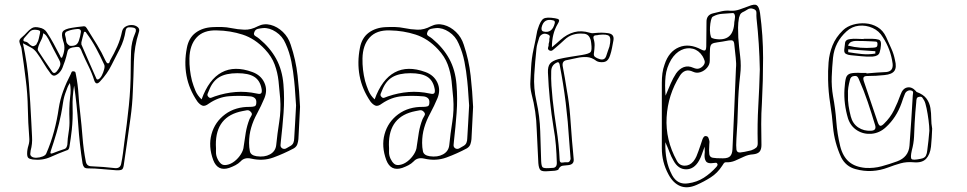

<svg xmlns="http://www.w3.org/2000/svg" viewBox="-20 -643 4133 821"><path d="M297 -277Q289 -231 290.5 -183Q292 -135 287 -88Q285 -70 282.5 -52Q280 -34 277 -16Q275 -1 265 0Q230 13 195.5 28.5Q161 44 120 39Q106 37 101 32Q96 27 96 14Q96 -3 101.5 -20.5Q107 -38 105 -56Q100 -118 99 -180Q98 -242 90 -303Q86 -336 81.5 -369Q77 -402 72 -435Q71 -437 71 -439.5Q71 -442 70 -443Q65 -454 63 -464Q61 -474 74 -484Q85 -493 94.5 -504Q104 -515 116 -522.5Q128 -530 148 -525Q170 -521 180 -505Q196 -481 209.5 -456Q223 -431 236 -406Q238 -403 239 -399.5Q240 -396 245 -396Q253 -413 255 -431Q257 -449 250 -468Q241 -497 248.5 -508Q256 -519 287 -524Q298 -526 310 -527.5Q322 -529 333 -530Q343 -532 347 -527.5Q351 -523 355 -516Q375 -484 395 -451.5Q415 -419 431 -384Q433 -381 435 -377Q437 -373 441 -372Q446 -372 448 -376.5Q450 -381 451 -385Q468 -414 481.5 -444.5Q495 -475 502 -509Q505 -522 516.5 -529Q528 -536 543 -536Q558 -536 569 -527Q574 -523 575 -517Q576 -511 574 -506Q554 -444 552.5 -380Q551 -316 548 -252Q546 -195 538 -138.5Q530 -82 522 -25Q519 -5 516 16Q513 37 510 58Q508 77 502 81.5Q496 86 476 85Q446 83 416 80Q386 77 356 77Q344 77 339.5 71.5Q335 66 333 56Q320 -27 314.5 -110.5Q309 -194 297 -277ZM78 -458Q97 -371 103.5 -287Q110 -203 114 -119Q115 -89 117 -58.5Q119 -28 111 1Q110 8 109.5 15Q109 22 116 27Q123 32 136.5 31.5Q150 31 162.5 26Q175 21 178 13Q198 -33 211 -81.5Q224 -130 231 -179Q237 -218 250.5 -254.5Q264 -291 282 -325Q284 -330 286 -334.5Q288 -339 295 -338Q302 -337 303 -332Q304 -327 305 -322Q313 -282 315.5 -241Q318 -200 323 -159Q329 -107 333 -55Q337 -3 347 48Q351 68 371 68Q397 69 422.5 71Q448 73 473 76Q494 77 498 58Q503 34 506 10.5Q509 -13 512 -37Q523 -114 531 -191.5Q539 -269 539 -348Q539 -386 540.5 -425Q542 -464 558 -501Q562 -509 561 -516Q560 -523 549 -525Q539 -527 529 -526Q519 -525 517 -511Q511 -471 493 -435.5Q475 -400 457 -365Q439 -328 408 -295Q391 -276 383 -299Q373 -331 358.5 -360Q344 -389 331 -419Q324 -439 317.5 -441.5Q311 -444 290 -440Q281 -438 275.5 -434Q270 -430 268 -420Q266 -411 263.5 -401.5Q261 -392 258 -383Q253 -368 247 -353Q241 -338 228 -327Q219 -320 211.5 -319.5Q204 -319 196 -329Q180 -350 166.5 -373Q153 -396 137 -418Q127 -432 112 -440Q97 -448 78 -458ZM311 -519Q287 -517 272 -511Q254 -506 259 -490Q262 -480 263 -468Q264 -456 277 -448Q278 -447 281 -447Q298 -446 306.5 -452.5Q315 -459 319 -475Q321 -481 322.5 -487.5Q324 -494 325 -501Q330 -520 311 -519ZM151 -501Q153 -509 149.5 -511.5Q146 -514 139 -515Q117 -519 106.5 -506.5Q96 -494 85 -482Q80 -477 80 -471.5Q80 -466 88 -465Q96 -464 102.5 -457Q109 -450 116.5 -446.5Q124 -443 135 -452Q136 -453 136 -454Q136 -455 137 -456Q144 -467 146 -478.5Q148 -490 151 -501ZM328 -462V-453Q344 -416 360 -379.5Q376 -343 392 -307Q395 -301 401 -304Q409 -308 415.5 -320.5Q422 -333 425.5 -347Q429 -361 425 -368Q409 -403 391 -436.5Q373 -470 350 -501Q347 -507 344 -507Q340 -508 339 -505.5Q338 -503 338 -501Q335 -491 332.5 -480.5Q330 -470 328 -462ZM165 -501Q163 -485 156.5 -472.5Q150 -460 145 -447Q144 -442 142 -436.5Q140 -431 143 -426Q157 -404 172 -382Q187 -360 202 -338Q211 -324 223 -338Q232 -349 236.5 -361Q241 -373 233 -387Q221 -409 209.5 -431.5Q198 -454 187 -476Q183 -483 178.5 -489.5Q174 -496 165 -501ZM279 -288Q272 -278 269 -270Q266 -262 263 -254Q253 -229 249.5 -204Q246 -179 241 -154Q233 -114 221.5 -74.5Q210 -35 197 3Q192 18 206 12Q219 7 231 2.5Q243 -2 256 -6Q262 -8 264.5 -13.5Q267 -19 268 -25Q269 -51 273.5 -77.5Q278 -104 277 -131Q276 -155 276.5 -179.5Q277 -204 280 -229Q282 -243 282 -257.5Q282 -272 279 -288Z M1263 -186Q1261 -150 1259.5 -116Q1258 -82 1256 -48Q1255 -37 1251.5 -26.5Q1248 -16 1237 -9Q1194 14 1149 30.5Q1104 47 1053 35Q1025 29 1009 47Q999 57 986.5 63.5Q974 70 960 75Q911 91 892 42Q870 -17 884.5 -69.5Q899 -122 943 -154.5Q987 -187 1050 -186Q1061 -186 1068.5 -188.5Q1076 -191 1076 -204Q1077 -217 1069.5 -223.5Q1062 -230 1050 -231Q1004 -235 959 -231.5Q914 -228 873 -200Q856 -187 845 -191.5Q834 -196 824 -209Q788 -262 777.5 -319.5Q767 -377 779 -438Q787 -481 816.5 -503Q846 -525 889 -527Q909 -528 929 -527.5Q949 -527 968 -523Q997 -517 1025 -516Q1053 -515 1083 -531Q1109 -544 1137.5 -536.5Q1166 -529 1189.5 -506.5Q1213 -484 1223 -452Q1245 -387 1252.5 -319.5Q1260 -252 1263 -186ZM1246 -192Q1244 -215 1242.5 -242Q1241 -269 1238 -297Q1234 -338 1226 -379Q1218 -420 1201 -457Q1188 -488 1160 -506.5Q1132 -525 1105 -523Q1094 -522 1082.5 -519.5Q1071 -517 1067 -504Q1063 -494 1072.5 -488.5Q1082 -483 1089 -477Q1135 -439 1161 -391.5Q1187 -344 1192 -282Q1197 -221 1192.5 -160.5Q1188 -100 1181 -39Q1180 -32 1179.5 -22.5Q1179 -13 1188 -8Q1197 -4 1205.5 -9.5Q1214 -15 1222 -19Q1231 -24 1234.5 -32.5Q1238 -41 1238 -51Q1240 -85 1242 -119Q1244 -153 1246 -192ZM842 -218Q873 -304 928 -333.5Q983 -363 1059 -335Q1095 -322 1110 -290.5Q1125 -259 1111 -224Q1104 -207 1096 -190.5Q1088 -174 1079 -157Q1063 -128 1054 -97Q1045 -66 1045 -32Q1045 -13 1048.5 4Q1052 21 1077 25Q1111 30 1134.5 17Q1158 4 1161 -22Q1166 -72 1174 -122Q1182 -172 1178 -223Q1175 -260 1171 -296.5Q1167 -333 1154.5 -367Q1142 -401 1113 -432Q1070 -478 1017.5 -495Q965 -512 907 -513Q850 -515 820.5 -482.5Q791 -450 790 -393Q789 -345 801 -297Q807 -276 815.5 -255.5Q824 -235 842 -218ZM995 -330Q946 -330 917.5 -313Q889 -296 874 -257Q871 -250 868 -242.5Q865 -235 871 -229Q877 -222 884.5 -225.5Q892 -229 899 -231Q943 -246 987.5 -249.5Q1032 -253 1078 -243Q1095 -239 1098 -246Q1101 -253 1098 -266Q1091 -300 1066.5 -315Q1042 -330 995 -330ZM903 -24Q904 -9 903.5 6Q903 21 910 36Q916 49 925 57Q934 65 950 62Q967 59 983 46.5Q999 34 1010 16.5Q1021 -1 1022 -17Q1026 -47 1031 -76.5Q1036 -106 1047 -134Q1051 -142 1055.5 -149.5Q1060 -157 1052 -165Q1045 -173 1035.5 -171.5Q1026 -170 1017 -168Q902 -146 903 -24Z M2003 -186Q2001 -150 1999.5 -116Q1998 -82 1996 -48Q1995 -37 1991.5 -26.5Q1988 -16 1977 -9Q1934 14 1889 30.5Q1844 47 1793 35Q1765 29 1749 47Q1739 57 1726.5 63.5Q1714 70 1700 75Q1651 91 1632 42Q1610 -17 1624.5 -69.5Q1639 -122 1683 -154.5Q1727 -187 1790 -186Q1801 -186 1808.5 -188.5Q1816 -191 1816 -204Q1817 -217 1809.5 -223.5Q1802 -230 1790 -231Q1744 -235 1699 -231.5Q1654 -228 1613 -200Q1596 -187 1585 -191.5Q1574 -196 1564 -209Q1528 -262 1517.5 -319.5Q1507 -377 1519 -438Q1527 -481 1556.5 -503Q1586 -525 1629 -527Q1649 -528 1669 -527.5Q1689 -527 1708 -523Q1737 -517 1765 -516Q1793 -515 1823 -531Q1849 -544 1877.5 -536.5Q1906 -529 1929.5 -506.5Q1953 -484 1963 -452Q1985 -387 1992.5 -319.5Q2000 -252 2003 -186ZM1986 -192Q1984 -215 1982.5 -242Q1981 -269 1978 -297Q1974 -338 1966 -379Q1958 -420 1941 -457Q1928 -488 1900 -506.5Q1872 -525 1845 -523Q1834 -522 1822.5 -519.5Q1811 -517 1807 -504Q1803 -494 1812.5 -488.5Q1822 -483 1829 -477Q1875 -439 1901 -391.5Q1927 -344 1932 -282Q1937 -221 1932.5 -160.5Q1928 -100 1921 -39Q1920 -32 1919.5 -22.5Q1919 -13 1928 -8Q1937 -4 1945.5 -9.5Q1954 -15 1962 -19Q1971 -24 1974.5 -32.5Q1978 -41 1978 -51Q1980 -85 1982 -119Q1984 -153 1986 -192ZM1582 -218Q1613 -304 1668 -333.5Q1723 -363 1799 -335Q1835 -322 1850 -290.5Q1865 -259 1851 -224Q1844 -207 1836 -190.5Q1828 -174 1819 -157Q1803 -128 1794 -97Q1785 -66 1785 -32Q1785 -13 1788.5 4Q1792 21 1817 25Q1851 30 1874.5 17Q1898 4 1901 -22Q1906 -72 1914 -122Q1922 -172 1918 -223Q1915 -260 1911 -296.5Q1907 -333 1894.5 -367Q1882 -401 1853 -432Q1810 -478 1757.5 -495Q1705 -512 1647 -513Q1590 -515 1560.5 -482.5Q1531 -450 1530 -393Q1529 -345 1541 -297Q1547 -276 1555.5 -255.5Q1564 -235 1582 -218ZM1735 -330Q1686 -330 1657.5 -313Q1629 -296 1614 -257Q1611 -250 1608 -242.5Q1605 -235 1611 -229Q1617 -222 1624.5 -225.5Q1632 -229 1639 -231Q1683 -246 1727.5 -249.5Q1772 -253 1818 -243Q1835 -239 1838 -246Q1841 -253 1838 -266Q1831 -300 1806.5 -315Q1782 -330 1735 -330ZM1643 -24Q1644 -9 1643.5 6Q1643 21 1650 36Q1656 49 1665 57Q1674 65 1690 62Q1707 59 1723 46.5Q1739 34 1750 16.5Q1761 -1 1762 -17Q1766 -47 1771 -76.5Q1776 -106 1787 -134Q1791 -142 1795.5 -149.5Q1800 -157 1792 -165Q1785 -173 1775.5 -171.5Q1766 -170 1757 -168Q1642 -146 1643 -24Z M2340 -441Q2351 -450 2359.5 -457.5Q2368 -465 2376 -472Q2404 -497 2435 -505.5Q2466 -514 2502 -503Q2508 -501 2514 -501Q2520 -501 2526 -502Q2555 -505 2581 -501Q2608 -497 2603 -470Q2600 -454 2597 -438Q2594 -422 2589 -407Q2583 -388 2572.5 -381.5Q2562 -375 2542 -378Q2534 -380 2531 -382Q2510 -398 2489 -399Q2468 -400 2446.5 -395Q2425 -390 2404 -386Q2383 -383 2386 -361Q2391 -335 2395.5 -308.5Q2400 -282 2404 -256Q2414 -202 2418 -148Q2422 -94 2426 -41Q2428 -22 2429.5 -3Q2431 16 2433 36Q2436 60 2411 63Q2399 64 2386.5 65.5Q2374 67 2367 83Q2366 84 2361.5 85Q2357 86 2353 87Q2346 88 2338.5 88Q2331 88 2323 89Q2300 91 2292 85Q2284 79 2282 55Q2280 19 2278.5 -16.5Q2277 -52 2275 -89Q2274 -127 2268.5 -165.5Q2263 -204 2253 -241Q2246 -269 2248 -297.5Q2250 -326 2251 -354Q2253 -394 2261.5 -432.5Q2270 -471 2277 -510Q2278 -514 2280 -520Q2291 -555 2304 -563Q2317 -571 2353 -565Q2367 -563 2370 -558.5Q2373 -554 2365 -541Q2352 -519 2346 -494.5Q2340 -470 2340 -441ZM2296 -526Q2293 -510 2305 -508Q2341 -500 2352 -543Q2355 -554 2345 -556Q2305 -566 2296 -526ZM2326 -455Q2327 -460 2328 -463Q2329 -466 2329 -469Q2328 -476 2330.5 -484Q2333 -492 2322 -496Q2309 -502 2298 -496Q2287 -490 2284 -476Q2281 -466 2278 -456Q2275 -446 2274 -435Q2268 -379 2264.5 -322.5Q2261 -266 2274 -209Q2288 -146 2290 -82Q2292 -18 2294 45Q2295 67 2300 72Q2305 77 2326 76Q2330 76 2333 75.5Q2336 75 2340 75Q2361 76 2361 54Q2360 16 2357 -21.5Q2354 -59 2347 -97Q2328 -214 2323 -333Q2322 -359 2332 -371Q2342 -383 2367 -390Q2393 -396 2418.5 -400Q2444 -404 2469 -408Q2499 -413 2505.5 -420.5Q2512 -428 2508 -459Q2507 -464 2506.5 -468.5Q2506 -473 2504 -477Q2496 -499 2473 -499Q2451 -501 2431 -495Q2411 -489 2394 -473Q2385 -465 2376 -456.5Q2367 -448 2357 -440Q2351 -435 2344 -429Q2337 -423 2328 -428Q2321 -433 2324 -441Q2327 -449 2326 -455ZM2586 -444Q2594 -479 2585 -488.5Q2576 -498 2541 -494Q2537 -493 2533.5 -492.5Q2530 -492 2527 -492Q2515 -491 2518 -478Q2523 -463 2522.5 -448Q2522 -433 2520 -418Q2517 -405 2524.5 -399.5Q2532 -394 2542 -391Q2552 -387 2560 -389.5Q2568 -392 2572 -403Q2576 -414 2579 -424Q2582 -434 2586 -444ZM2420 37Q2419 18 2417 -1Q2415 -20 2414 -39Q2409 -122 2399 -203.5Q2389 -285 2373 -367Q2370 -382 2358 -374Q2337 -363 2337 -337Q2336 -307 2338 -277Q2340 -247 2343 -218Q2350 -154 2360 -90Q2370 -26 2373 39Q2373 55 2387 52Q2396 50 2406 51Q2416 52 2420 37Z M2958 148Q2919 165 2888.5 152.5Q2858 140 2838 102Q2810 50 2810 -9V-290Q2810 -310 2812.5 -329.5Q2815 -349 2822 -368Q2840 -423 2883.5 -441Q2927 -459 2979 -431Q2993 -424 2996.5 -429Q3000 -434 3000 -444Q3000 -470 3000.5 -496Q3001 -522 3001 -548Q3000 -579 3029 -586Q3048 -591 3066.5 -595Q3085 -599 3104 -597Q3124 -596 3142.5 -602.5Q3161 -609 3180 -616Q3206 -627 3216 -620.5Q3226 -614 3230 -587Q3243 -491 3243 -395Q3243 -299 3238 -203Q3235 -158 3235 -113Q3235 -68 3236 -23Q3236 -4 3228 5.5Q3220 15 3200 17Q3180 18 3161 27Q3142 36 3123.5 44Q3105 52 3083 51Q3078 51 3074.5 56Q3071 61 3068 66Q3048 97 3019 115.5Q2990 134 2958 148ZM3229 -346Q3228 -401 3224.5 -455.5Q3221 -510 3215 -564Q3214 -575 3214.5 -588Q3215 -601 3201 -605Q3188 -610 3176.5 -602.5Q3165 -595 3154 -590Q3147 -586 3144.5 -580Q3142 -574 3140 -567Q3136 -546 3136 -524.5Q3136 -503 3137 -482Q3140 -442 3145 -402Q3150 -362 3145 -322Q3137 -254 3135.5 -186.5Q3134 -119 3129 -51Q3127 -17 3129 -3.5Q3131 10 3145 9Q3159 8 3192 0Q3206 -5 3213.5 -11.5Q3221 -18 3220 -34Q3218 -112 3222.5 -190Q3227 -268 3229 -346ZM3120 -549Q3121 -551 3121.5 -557.5Q3122 -564 3123 -571Q3123 -577 3120.5 -582.5Q3118 -588 3111 -587Q3090 -585 3069 -584Q3048 -583 3028 -572Q3023 -569 3020 -556Q3017 -543 3016 -527Q3015 -511 3017 -498Q3019 -485 3023 -481Q3025 -480 3028.5 -479Q3032 -478 3035 -477Q3117 -462 3120 -549ZM3127 -352Q3129 -369 3126 -396Q3123 -423 3120 -452Q3119 -465 3114 -468.5Q3109 -472 3096 -470Q3065 -464 3048 -462Q3031 -460 3024 -455Q3017 -450 3016 -434Q3015 -418 3015 -383Q3015 -367 3003.5 -353.5Q2992 -340 2975.5 -334.5Q2959 -329 2944 -336Q2925 -345 2911 -340Q2897 -335 2887 -319Q2836 -238 2830.5 -141.5Q2825 -45 2874 44Q2885 65 2907 65.5Q2929 66 2945 47Q2953 37 2958 25.5Q2963 14 2967 2Q2971 -10 2975.5 -22.5Q2980 -35 2984 -48Q2986 -53 2989.5 -57.5Q2993 -62 3000 -61Q3006 -60 3008.5 -55Q3011 -50 3012 -45Q3015 -37 3013 -26Q3011 4 3013 16.5Q3015 29 3027.5 31.5Q3040 34 3071 34Q3094 34 3102.5 24.5Q3111 15 3112 -4Q3116 -87 3119.5 -172Q3123 -257 3127 -352ZM2826 -234Q2838 -263 2848 -286Q2858 -309 2871 -329Q2885 -349 2904 -356Q2923 -363 2945 -353Q2959 -347 2969 -350Q2979 -353 2987 -362Q2996 -373 2993 -383Q2990 -393 2984 -403Q2968 -428 2943 -434.5Q2918 -441 2893 -429Q2868 -417 2850 -388Q2830 -354 2826 -316.5Q2822 -279 2826 -234ZM2825 -35Q2824 5 2830.5 39.5Q2837 74 2854 106Q2877 148 2922 141Q2960 136 2989.5 117Q3019 98 3044 70Q3046 68 3047.5 64.5Q3049 61 3048 59Q3046 53 3041 53Q3036 53 3031 54Q3007 58 2999 47Q2991 36 2993 14Q2994 9 2993.5 2.5Q2993 -4 2993 -16Q2986 3 2981 17.5Q2976 32 2969 44Q2948 81 2914 81Q2880 81 2860 44Q2850 27 2843 8Q2836 -11 2825 -35Z M3966 -93Q3965 -72 3964 -53.5Q3963 -35 3961 -16Q3957 18 3940 36Q3923 54 3888 51Q3857 48 3830.5 55.5Q3804 63 3778 73Q3744 86 3709 88Q3674 90 3638 80Q3597 69 3577 30Q3548 -33 3542 -100Q3538 -150 3530 -200Q3522 -250 3521 -301Q3520 -339 3523 -376.5Q3526 -414 3540 -449Q3554 -484 3585 -514Q3602 -530 3627.5 -537.5Q3653 -545 3681 -543Q3709 -541 3732.5 -527Q3756 -513 3769 -485Q3780 -460 3791 -436Q3802 -412 3807 -386Q3815 -355 3804.5 -340Q3794 -325 3762 -322Q3744 -320 3726 -319Q3708 -318 3689 -318Q3676 -318 3673 -312.5Q3670 -307 3674 -295Q3689 -251 3704 -206.5Q3719 -162 3734 -118Q3739 -105 3745 -105Q3751 -105 3760 -114Q3787 -140 3803 -172.5Q3819 -205 3831 -239Q3840 -265 3859.5 -269Q3879 -273 3897 -253Q3898 -252 3898 -251.5Q3898 -251 3899 -250Q3929 -239 3942 -221Q3955 -203 3958.5 -181Q3962 -159 3962 -136.5Q3962 -114 3966 -93ZM3685 -331V-329Q3706 -331 3727.5 -332.5Q3749 -334 3770 -335Q3800 -338 3797 -370Q3793 -401 3782.5 -429.5Q3772 -458 3755 -484Q3739 -511 3711 -523.5Q3683 -536 3653 -533Q3623 -530 3600 -509Q3549 -463 3542 -396Q3538 -356 3536.5 -314.5Q3535 -273 3542 -232Q3552 -179 3556 -124.5Q3560 -70 3573 -17Q3584 26 3610 48.5Q3636 71 3681 75Q3717 77 3750 68Q3783 59 3816 47Q3865 29 3869 -20Q3873 -73 3876.5 -127Q3880 -181 3883 -234Q3884 -240 3884.5 -247Q3885 -254 3876 -256Q3869 -258 3861.5 -254.5Q3854 -251 3850 -243Q3846 -233 3842 -222.5Q3838 -212 3835 -202Q3813 -140 3768 -99Q3741 -74 3707 -71Q3673 -68 3645 -85.5Q3617 -103 3606 -137Q3597 -167 3593 -198.5Q3589 -230 3591 -262Q3593 -295 3597.5 -310Q3602 -325 3617.5 -329Q3633 -333 3666 -331ZM3673 -477H3711Q3725 -477 3737 -473.5Q3749 -470 3747 -450Q3746 -433 3741 -418Q3736 -403 3711 -401Q3687 -400 3663.5 -402.5Q3640 -405 3617 -407Q3606 -408 3597.5 -412.5Q3589 -417 3590 -430Q3592 -444 3593.5 -459Q3595 -474 3616 -476Q3630 -478 3644.5 -477Q3659 -476 3673 -476ZM3606 -448Q3633 -441 3659.5 -439Q3686 -437 3712 -439Q3719 -439 3725.5 -441Q3732 -443 3732 -453Q3733 -464 3726 -465Q3719 -466 3712 -466Q3694 -467 3676 -467.5Q3658 -468 3639 -468Q3630 -468 3621 -464.5Q3612 -461 3606 -448ZM3723 -414V-424Q3694 -426 3665 -428Q3636 -430 3607 -432V-420Q3636 -415 3665 -412Q3694 -409 3723 -414ZM3606 -239Q3605 -214 3608.5 -191Q3612 -168 3618 -145Q3626 -114 3650 -98Q3674 -82 3705 -84Q3729 -85 3722 -108Q3707 -158 3690.5 -207Q3674 -256 3653 -303Q3650 -311 3646 -315Q3642 -319 3633 -318Q3617 -317 3614 -300Q3610 -285 3607.5 -269.5Q3605 -254 3606 -239ZM3954 -84Q3954 -102 3950.5 -129Q3947 -156 3942 -180Q3937 -204 3932 -213Q3928 -220 3924 -225.5Q3920 -231 3911 -229Q3902 -228 3900 -221.5Q3898 -215 3898 -207Q3896 -185 3894 -162Q3892 -139 3891 -116Q3890 -87 3888.5 -58Q3887 -29 3879 0Q3872 31 3878 37Q3884 43 3917 36Q3934 33 3939 23Q3944 13 3945 0Q3948 -20 3950 -41Q3952 -62 3954 -84Z"/></svg>

Font: Rock 3D
Style: Regular
Weight: 400
Version: Version 1.000